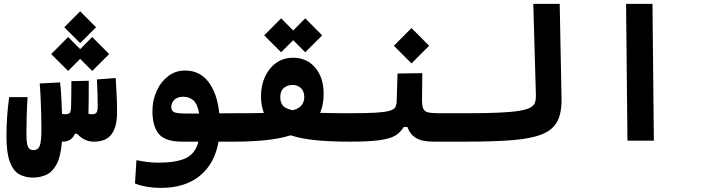

<svg xmlns="http://www.w3.org/2000/svg" viewBox="-20 -713 3556 973"><path d="M147.5 187Q106.9 187 76.7 169.7Q46.4 152.3 29.5 106.4Q12.7 60.5 12.7 -23.9Q12.7 -120.6 26.4 -220.7H119.6Q116.7 -173.3 115.2 -121.6Q113.8 -69.8 113.8 -36.1Q113.8 12.7 121.6 30.3Q129.4 47.9 148.9 47.9Q172.4 47.9 181.2 26.4Q189.9 4.9 189.9 -61.5Q189.9 -87.4 189 -126.2Q188 -165 186.3 -208Q184.6 -251 181.2 -290L284.7 -295.4Q289.1 -252 291.3 -211.2Q293.5 -170.4 294.4 -135.3Q304.2 -134.3 310.5 -134.3Q329.1 -134.3 334.5 -142.1Q339.8 -149.9 340.3 -174.8Q340.8 -206.5 341.3 -238.3Q341.3 -270 341.8 -301.8L429.7 -303.7Q429.7 -297.4 429.7 -291Q429.7 -284.7 429.7 -278.3Q429.7 -242.2 429.4 -205.6Q429.2 -168.9 428.2 -136.2Q437.5 -134.3 446.8 -134.3Q463.9 -134.3 469.5 -143.3Q475.1 -152.3 475.1 -173.3Q475.1 -200.7 474.4 -234.1Q473.6 -267.6 471.2 -310.5L566.4 -317.4Q568.8 -268.1 571.3 -227.1Q573.2 -185.5 573.2 -143.6Q573.2 -69.8 545.2 -32.5Q517.1 4.9 455.6 4.9Q407.2 4.9 370.6 -35.2H359.9Q341.8 4.9 298.8 4.9Q296.4 4.9 293.9 4.9Q287.6 83 265.4 122.1Q243.2 161.1 211.9 174.1Q180.7 187 147.5 187ZM447.3 -353.5 386.2 -414.6 325.2 -353.5 239.3 -439 325.2 -525.4 386.2 -463.9 447.3 -525.4 533.2 -439ZM386.2 -494.6 305.7 -574.7 386.2 -655.8 466.8 -574.7Z M793.9 239.3Q759.3 239.3 724.4 233.4Q689.5 227.5 664.1 216.8L671.4 98.6Q700.2 104.5 726.3 107.9Q752.4 111.3 785.2 111.3Q870.6 111.3 919.9 89.4Q969.2 67.4 985.4 4.9H902.8Q817.4 4.9 784.9 -34.2Q752.4 -73.2 752.4 -149.9Q752.4 -204.1 773.4 -251Q794.4 -297.9 831.8 -326.7Q869.1 -355.5 918 -355.5Q993.2 -355.5 1037.1 -296.9Q1081.1 -238.3 1091.3 -138.7L1171.9 -139.2Q1194.3 -139.2 1203.9 -118.7Q1213.4 -98.1 1213.4 -67.4Q1213.4 -35.6 1201.2 -15.4Q1189 4.9 1167 4.9H1087.4Q1067.9 116.7 992.7 178Q917.5 239.3 793.9 239.3ZM989.3 -137.7Q981 -185.5 960.4 -204.1Q939.9 -222.7 908.2 -222.7Q878.9 -222.7 863.5 -207.3Q848.1 -191.9 848.1 -169.9Q848.1 -152.3 861.6 -145Q875 -137.7 924.3 -137.7Q933.1 -137.7 941.4 -137.7Q949.7 -137.7 958 -137.7Q965.8 -137.7 973.6 -137.7Q981 -137.7 989.3 -137.7Z M1164.1 4.9 1171.9 -139.2Q1212.9 -139.2 1249.3 -139.4Q1285.6 -139.6 1317.4 -140.6Q1302.7 -177.2 1302.7 -225.1Q1302.7 -280.8 1323.2 -325Q1343.8 -369.1 1380.4 -394.8Q1417 -420.4 1465.8 -420.4Q1534.2 -420.4 1577.1 -370.6Q1620.1 -320.8 1620.1 -237.8Q1620.1 -181.2 1602.1 -141.1Q1634.3 -140.1 1673.1 -139.6Q1711.9 -139.2 1758.8 -139.2Q1786.1 -139.2 1798.8 -117.4Q1811.5 -95.7 1811.5 -68.4Q1811.5 -37.6 1795.4 -16.4Q1779.3 4.9 1750.5 4.9Q1659.7 4.9 1584.7 -2Q1509.8 -8.8 1453.1 -27.3Q1395.5 -9.3 1322 -2.2Q1248.5 4.9 1164.1 4.9ZM1462.9 -154.3Q1470.2 -156.2 1476.1 -158.2Q1500.5 -167 1511.2 -183.8Q1522 -200.7 1522 -219.7Q1522 -251.5 1504.4 -267.1Q1486.8 -282.7 1462.4 -282.7Q1438 -282.7 1419.2 -267.8Q1400.4 -252.9 1400.4 -220.7Q1400.4 -195.3 1412.4 -179.2Q1424.3 -163.1 1462.9 -154.3ZM1526.9 -448.2 1465.8 -509.3 1404.8 -448.2 1318.8 -533.7 1404.8 -620.1 1465.8 -558.6 1526.9 -620.1 1612.8 -533.7Z M1752 4.9 1757.8 -139.2Q1838.9 -139.2 1885.7 -142.1Q1932.6 -145 1954.6 -151.6Q1976.6 -158.2 1983.2 -169.7Q1989.7 -181.2 1990.2 -198.7L1994.6 -340.3L2120.1 -342.3L2118.7 -206.5Q2118.7 -178.2 2124.5 -163.6Q2130.4 -148.9 2147.7 -144Q2165 -139.2 2200.2 -139.2H2343.8Q2380.4 -139.2 2380.4 -75.7Q2380.4 -34.2 2367.9 -14.6Q2355.5 4.9 2337.9 4.9H2179.2Q2119.1 4.9 2088.6 -13.4Q2058.1 -31.7 2044.4 -69.8H2025.9Q2010.7 -42.5 1983.6 -26.1Q1956.5 -9.8 1902.6 -2.4Q1848.6 4.9 1752 4.9ZM2065.4 -391.6 1976.1 -481 2065.4 -570.8 2154.8 -481Z M2337.9 4.9Q2323.7 4.9 2316.7 -12.5Q2309.6 -29.8 2309.6 -70.8Q2309.6 -110.4 2319.3 -124.8Q2329.1 -139.2 2343.8 -139.2Q2442.9 -139.2 2507.8 -142.1Q2572.8 -145 2611.1 -151.4Q2649.4 -157.7 2667.7 -168Q2686 -178.2 2691.2 -193.6Q2696.3 -209 2695.8 -229.5L2682.6 -693.4H2816.4L2825.7 -213.4Q2827.1 -141.6 2804.4 -98.1Q2781.7 -54.7 2726.6 -32.5Q2671.4 -10.3 2576.4 -2.7Q2481.4 4.9 2337.9 4.9Z M3159.7 0 3152.8 -693.4H3286.6L3293.5 0Z"/></svg>

Font: CaskaydiaMono NF
Style: Bold
Weight: 700
Designer: Aaron Bell
Foundry: Saja Typeworks
Version: Version 2111.001; ttfautohint (v1.8.4);Nerd Fonts 3.1.1